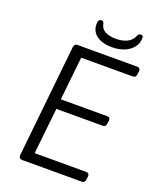

<svg xmlns="http://www.w3.org/2000/svg" viewBox="-158 -966 863 1058"><g transform="rotate(20 273.0 -436.5)"><path d="M105 0Q93 0 88 -6Q83 -12 84 -24L152 -676Q153 -688 158 -694Q163 -700 175 -700H524Q533 -700 537.5 -694.5Q542 -689 541 -678L539 -664Q538 -652 533 -646.5Q528 -641 517 -641H216L189 -387H461Q471 -387 475 -382Q479 -377 478 -365L476 -352Q475 -340 470 -334.5Q465 -329 455 -329H184L155 -59H458Q467 -59 471.5 -53.5Q476 -48 475 -37L473 -23Q472 -11 467 -5.5Q462 0 451 0ZM355 -753Q317 -753 289 -764Q261 -775 246.5 -795.5Q232 -816 232 -842Q232 -860 237 -866.5Q242 -873 251 -873Q258 -873 261.5 -869.5Q265 -866 267 -857Q272 -830 296.5 -817Q321 -804 360 -804Q397 -804 424 -817Q451 -830 462 -856Q466 -867 471.5 -870Q477 -873 483 -873Q490 -873 493 -869.5Q496 -866 496 -858Q496 -828 478 -804Q460 -780 428 -766.5Q396 -753 355 -753Z"/></g></svg>

Font: Asap Light
Style: Italic
Weight: 300
Italic angle: -6°
Designer: Pablo Cosgaya
Foundry: Omnibus-Type
Version: Version 3.001